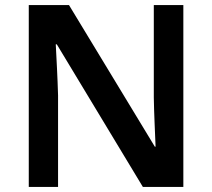

<svg xmlns="http://www.w3.org/2000/svg" viewBox="-20 -734 833 754"><path d="M700 0V-714H584V-351C585 -286 589 -211 591 -158H588L251 -714H93V0H208V-360C206 -430 202 -500 199 -560H203L541 0Z"/></svg>

Font: Noto Sans Vithkuqi SemiBold
Style: Regular
Weight: 600
Version: Version 1.001